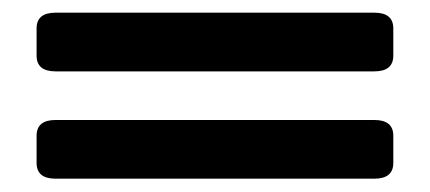

<svg xmlns="http://www.w3.org/2000/svg" viewBox="-20 -502 665 297"><path d="M65.9 -225.6Q36.6 -225.6 36.6 -250V-292Q36.6 -316.4 65.9 -316.4H559.1Q588.4 -316.4 588.4 -292V-250Q588.4 -225.6 559.1 -225.6ZM65.9 -391.6Q36.6 -391.6 36.6 -416V-458Q36.6 -482.4 65.9 -482.4H559.1Q588.4 -482.4 588.4 -458V-416Q588.4 -391.6 559.1 -391.6Z"/></svg>

Font: Istok Web
Style: Bold
Weight: 700
Designer: Andrey V. Panov
Foundry: Andrey V. Panov
Version: Version 1.0.2g